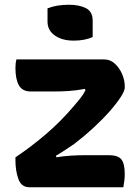

<svg xmlns="http://www.w3.org/2000/svg" viewBox="-20 -788 590 808"><path d="M49 -538H418Q444 -538 463.5 -520Q483 -502 494 -476Q505 -450 505 -426V-419Q505 -406 488 -379.5Q471 -353 441 -319Q411 -285 372.5 -249.5Q334 -214 292 -182Q273 -169 254 -156.5Q235 -144 216 -133L217 -126Q246 -131 278.5 -133Q311 -135 345 -135H437Q476 -135 490.5 -117.5Q505 -100 505 -55Q505 -40 503 -25.5Q501 -11 499 0H104Q70 0 57.5 -34.5Q45 -69 45 -113V-126Q111 -170 174 -224Q237 -278 291 -342Q303 -356 316.5 -372.5Q330 -389 339 -407L338 -414Q300 -407 268.5 -405Q237 -403 204 -403H110Q74 -403 59.5 -429Q45 -455 45 -502Q45 -523 49 -538ZM180 -753Q218 -768 270 -768Q314 -768 342 -753.5Q370 -739 370 -701V-632Q336 -617 290 -617Q242 -617 211 -638.5Q180 -660 180 -697Z"/></svg>

Font: Recursive Sn Csl St
Style: Bold
Weight: 700
Version: Version 1.079;hotconv 1.0.112;makeotfexe 2.5.65598; ttfautoh